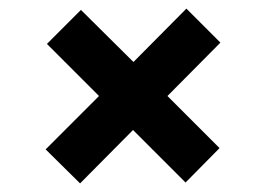

<svg xmlns="http://www.w3.org/2000/svg" viewBox="-20 -513 619 446"><path d="M166 -87 86 -166 210 -290 89 -411 168 -490 290 -369 413 -493 492 -414 369 -290 490 -169 411 -89 289 -211Z"/></svg>

Font: DM Sans 17pt
Style: Bold
Weight: 700
Version: Version 4.004;gftools[0.9.30]